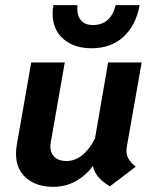

<svg xmlns="http://www.w3.org/2000/svg" viewBox="-20 -712 601 744"><path d="M470 -127Q470 -110 478.5 -96Q487 -82 506 -66L406 10Q349 -23 340 -69Q314 -33 274.5 -10.5Q235 12 186 12Q122 12 82 -22Q42 -56 42 -117Q42 -132 45 -150L101 -470H231L177 -162Q175 -150 175 -146Q175 -119 191.5 -103.5Q208 -88 237 -88Q303 -88 348 -175L399 -470H529L472 -147Q470 -133 470 -127ZM184 -659Q184 -676 187 -692H280Q277 -656 292 -635.5Q307 -615 340 -615Q376 -615 398 -635.5Q420 -656 428 -692H521Q507 -614 458.5 -569.5Q410 -525 335 -525Q267 -525 225.5 -561Q184 -597 184 -659Z"/></svg>

Font: KoHo
Style: Bold Italic
Weight: 700
Italic angle: -10°
Version: Version 1.000; ttfautohint (v1.6)